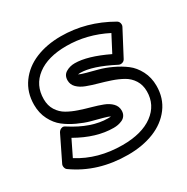

<svg xmlns="http://www.w3.org/2000/svg" viewBox="-164 -703 841 862"><g transform="rotate(-30 256.5 -272.0)"><path d="M-18.1 -79.1 43.9 -206.1Q46.9 -211.4 51.5 -215.3Q56.2 -219.2 63.7 -220.7Q71.3 -222.2 80.1 -215.8Q177.7 -152.8 263.2 -152.8Q274.9 -152.8 277.8 -153.8Q269.5 -158.7 243.2 -165.8Q216.8 -172.9 188.2 -180.4Q159.7 -188 126 -203.6Q92.3 -219.2 66.2 -239.5Q40 -259.8 22.5 -293.9Q4.9 -328.1 4.9 -371.1Q4.9 -435.1 39.3 -482.7Q73.7 -530.3 131.6 -554.2Q189.5 -578.1 262.2 -578.1Q393.6 -578.1 514.2 -508.8Q522.9 -503.9 525.4 -493.7Q527.8 -483.4 522.9 -475.1L456.1 -348.1Q451.2 -338.9 441.2 -336.2Q431.2 -333.5 422.9 -337.9Q317.9 -392.1 255.9 -392.1Q252.9 -392.1 248.8 -391.6Q244.6 -391.1 244.1 -391.1Q252.4 -386.2 279.1 -378.9Q305.7 -371.6 335.2 -364Q364.7 -356.4 399.2 -340.3Q433.6 -324.2 460.7 -303.7Q487.8 -283.2 505.9 -248.5Q523.9 -213.9 523.9 -170.9Q523.9 -106.9 488.8 -60.1Q453.6 -13.2 394.3 10.5Q335 34.2 259.8 34.2Q104 34.2 -11.2 -47.9Q-18.1 -52.7 -20 -62.3Q-22 -71.8 -18.1 -79.1ZM36.1 -77.1Q132.8 -16.1 259.8 -16.1Q359.9 -16.1 417 -58.3Q474.1 -100.6 474.1 -170.9Q474.1 -204.1 458.5 -228.8Q442.9 -253.4 417.7 -267.6Q392.6 -281.7 362.3 -292Q332 -302.2 301.8 -310.5Q271.5 -318.8 246.3 -328.4Q221.2 -337.9 205.6 -353.5Q189.9 -369.1 189.9 -391.1Q189.9 -417.5 210.2 -429.7Q230.5 -441.9 255.9 -441.9Q321.3 -441.9 422.9 -393.1L466.8 -477.1Q367.7 -527.8 262.2 -527.8Q165.5 -527.8 110.4 -485.8Q55.2 -443.8 55.2 -371.1Q55.2 -337.9 70.6 -313.5Q85.9 -289.1 110.4 -275.1Q134.8 -261.2 164.6 -251.2Q194.3 -241.2 223.9 -233.2Q253.4 -225.1 277.8 -215.8Q302.2 -206.5 317.6 -190.7Q333 -174.8 333 -152.8Q333 -138.2 326.2 -127.7Q319.3 -117.2 307.9 -112.1Q296.4 -106.9 285.6 -105Q274.9 -103 263.2 -103Q174.3 -103 76.2 -159.2Z"/></g></svg>

Font: Trueno ExtraBold Outline
Style: Regular
Weight: 800
Width: 6
Designer: Julieta Ulanovsky
Foundry: Julieta Ulanovsky
Version: Version 3.001b | FøM Fix